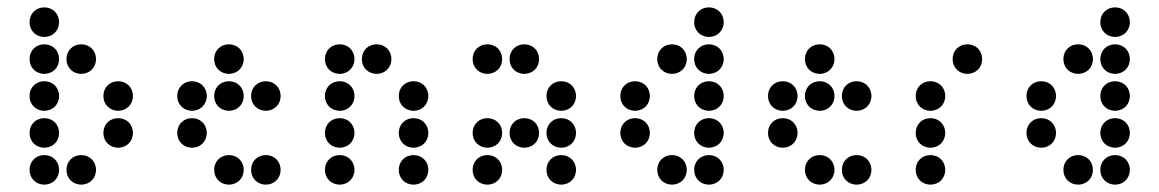

<svg xmlns="http://www.w3.org/2000/svg" viewBox="-20 -510 3140 520"><path d="M100 -410C123 -410 140 -427 140 -450C140 -473 123 -490 100 -490C77 -490 60 -473 60 -450C60 -427 77 -410 100 -410ZM100 -310C123 -310 140 -327 140 -350C140 -373 123 -390 100 -390C77 -390 60 -373 60 -350C60 -327 77 -310 100 -310ZM200 -310C223 -310 240 -327 240 -350C240 -373 223 -390 200 -390C177 -390 160 -373 160 -350C160 -327 177 -310 200 -310ZM100 -210C123 -210 140 -227 140 -250C140 -273 123 -290 100 -290C77 -290 60 -273 60 -250C60 -227 77 -210 100 -210ZM300 -210C323 -210 340 -227 340 -250C340 -273 323 -290 300 -290C277 -290 260 -273 260 -250C260 -227 277 -210 300 -210ZM100 -110C123 -110 140 -127 140 -150C140 -173 123 -190 100 -190C77 -190 60 -173 60 -150C60 -127 77 -110 100 -110ZM300 -110C323 -110 340 -127 340 -150C340 -173 323 -190 300 -190C277 -190 260 -173 260 -150C260 -127 277 -110 300 -110ZM100 -10C123 -10 140 -27 140 -50C140 -73 123 -90 100 -90C77 -90 60 -73 60 -50C60 -27 77 -10 100 -10ZM200 -10C223 -10 240 -27 240 -50C240 -73 223 -90 200 -90C177 -90 160 -73 160 -50C160 -27 177 -10 200 -10Z M600 -310C623 -310 640 -327 640 -350C640 -373 623 -390 600 -390C577 -390 560 -373 560 -350C560 -327 577 -310 600 -310ZM500 -210C523 -210 540 -227 540 -250C540 -273 523 -290 500 -290C477 -290 460 -273 460 -250C460 -227 477 -210 500 -210ZM600 -210C623 -210 640 -227 640 -250C640 -273 623 -290 600 -290C577 -290 560 -273 560 -250C560 -227 577 -210 600 -210ZM700 -210C723 -210 740 -227 740 -250C740 -273 723 -290 700 -290C677 -290 660 -273 660 -250C660 -227 677 -210 700 -210ZM500 -110C523 -110 540 -127 540 -150C540 -173 523 -190 500 -190C477 -190 460 -173 460 -150C460 -127 477 -110 500 -110ZM600 -10C623 -10 640 -27 640 -50C640 -73 623 -90 600 -90C577 -90 560 -73 560 -50C560 -27 577 -10 600 -10ZM700 -10C723 -10 740 -27 740 -50C740 -73 723 -90 700 -90C677 -90 660 -73 660 -50C660 -27 677 -10 700 -10Z M900 -310C923 -310 940 -327 940 -350C940 -373 923 -390 900 -390C877 -390 860 -373 860 -350C860 -327 877 -310 900 -310ZM1000 -310C1023 -310 1040 -327 1040 -350C1040 -373 1023 -390 1000 -390C977 -390 960 -373 960 -350C960 -327 977 -310 1000 -310ZM900 -210C923 -210 940 -227 940 -250C940 -273 923 -290 900 -290C877 -290 860 -273 860 -250C860 -227 877 -210 900 -210ZM1100 -210C1123 -210 1140 -227 1140 -250C1140 -273 1123 -290 1100 -290C1077 -290 1060 -273 1060 -250C1060 -227 1077 -210 1100 -210ZM900 -110C923 -110 940 -127 940 -150C940 -173 923 -190 900 -190C877 -190 860 -173 860 -150C860 -127 877 -110 900 -110ZM1100 -110C1123 -110 1140 -127 1140 -150C1140 -173 1123 -190 1100 -190C1077 -190 1060 -173 1060 -150C1060 -127 1077 -110 1100 -110ZM900 -10C923 -10 940 -27 940 -50C940 -73 923 -90 900 -90C877 -90 860 -73 860 -50C860 -27 877 -10 900 -10ZM1100 -10C1123 -10 1140 -27 1140 -50C1140 -73 1123 -90 1100 -90C1077 -90 1060 -73 1060 -50C1060 -27 1077 -10 1100 -10Z M1300 -310C1323 -310 1340 -327 1340 -350C1340 -373 1323 -390 1300 -390C1277 -390 1260 -373 1260 -350C1260 -327 1277 -310 1300 -310ZM1400 -310C1423 -310 1440 -327 1440 -350C1440 -373 1423 -390 1400 -390C1377 -390 1360 -373 1360 -350C1360 -327 1377 -310 1400 -310ZM1500 -210C1523 -210 1540 -227 1540 -250C1540 -273 1523 -290 1500 -290C1477 -290 1460 -273 1460 -250C1460 -227 1477 -210 1500 -210ZM1300 -110C1323 -110 1340 -127 1340 -150C1340 -173 1323 -190 1300 -190C1277 -190 1260 -173 1260 -150C1260 -127 1277 -110 1300 -110ZM1400 -110C1423 -110 1440 -127 1440 -150C1440 -173 1423 -190 1400 -190C1377 -190 1360 -173 1360 -150C1360 -127 1377 -110 1400 -110ZM1500 -110C1523 -110 1540 -127 1540 -150C1540 -173 1523 -190 1500 -190C1477 -190 1460 -173 1460 -150C1460 -127 1477 -110 1500 -110ZM1300 -10C1323 -10 1340 -27 1340 -50C1340 -73 1323 -90 1300 -90C1277 -90 1260 -73 1260 -50C1260 -27 1277 -10 1300 -10ZM1500 -10C1523 -10 1540 -27 1540 -50C1540 -73 1523 -90 1500 -90C1477 -90 1460 -73 1460 -50C1460 -27 1477 -10 1500 -10Z M1900 -410C1923 -410 1940 -427 1940 -450C1940 -473 1923 -490 1900 -490C1877 -490 1860 -473 1860 -450C1860 -427 1877 -410 1900 -410ZM1800 -310C1823 -310 1840 -327 1840 -350C1840 -373 1823 -390 1800 -390C1777 -390 1760 -373 1760 -350C1760 -327 1777 -310 1800 -310ZM1900 -310C1923 -310 1940 -327 1940 -350C1940 -373 1923 -390 1900 -390C1877 -390 1860 -373 1860 -350C1860 -327 1877 -310 1900 -310ZM1700 -210C1723 -210 1740 -227 1740 -250C1740 -273 1723 -290 1700 -290C1677 -290 1660 -273 1660 -250C1660 -227 1677 -210 1700 -210ZM1900 -210C1923 -210 1940 -227 1940 -250C1940 -273 1923 -290 1900 -290C1877 -290 1860 -273 1860 -250C1860 -227 1877 -210 1900 -210ZM1700 -110C1723 -110 1740 -127 1740 -150C1740 -173 1723 -190 1700 -190C1677 -190 1660 -173 1660 -150C1660 -127 1677 -110 1700 -110ZM1900 -110C1923 -110 1940 -127 1940 -150C1940 -173 1923 -190 1900 -190C1877 -190 1860 -173 1860 -150C1860 -127 1877 -110 1900 -110ZM1800 -10C1823 -10 1840 -27 1840 -50C1840 -73 1823 -90 1800 -90C1777 -90 1760 -73 1760 -50C1760 -27 1777 -10 1800 -10ZM1900 -10C1923 -10 1940 -27 1940 -50C1940 -73 1923 -90 1900 -90C1877 -90 1860 -73 1860 -50C1860 -27 1877 -10 1900 -10Z M2200 -310C2223 -310 2240 -327 2240 -350C2240 -373 2223 -390 2200 -390C2177 -390 2160 -373 2160 -350C2160 -327 2177 -310 2200 -310ZM2100 -210C2123 -210 2140 -227 2140 -250C2140 -273 2123 -290 2100 -290C2077 -290 2060 -273 2060 -250C2060 -227 2077 -210 2100 -210ZM2200 -210C2223 -210 2240 -227 2240 -250C2240 -273 2223 -290 2200 -290C2177 -290 2160 -273 2160 -250C2160 -227 2177 -210 2200 -210ZM2300 -210C2323 -210 2340 -227 2340 -250C2340 -273 2323 -290 2300 -290C2277 -290 2260 -273 2260 -250C2260 -227 2277 -210 2300 -210ZM2100 -110C2123 -110 2140 -127 2140 -150C2140 -173 2123 -190 2100 -190C2077 -190 2060 -173 2060 -150C2060 -127 2077 -110 2100 -110ZM2200 -10C2223 -10 2240 -27 2240 -50C2240 -73 2223 -90 2200 -90C2177 -90 2160 -73 2160 -50C2160 -27 2177 -10 2200 -10ZM2300 -10C2323 -10 2340 -27 2340 -50C2340 -73 2323 -90 2300 -90C2277 -90 2260 -73 2260 -50C2260 -27 2277 -10 2300 -10Z M2600 -310C2623 -310 2640 -327 2640 -350C2640 -373 2623 -390 2600 -390C2577 -390 2560 -373 2560 -350C2560 -327 2577 -310 2600 -310ZM2500 -210C2523 -210 2540 -227 2540 -250C2540 -273 2523 -290 2500 -290C2477 -290 2460 -273 2460 -250C2460 -227 2477 -210 2500 -210ZM2500 -110C2523 -110 2540 -127 2540 -150C2540 -173 2523 -190 2500 -190C2477 -190 2460 -173 2460 -150C2460 -127 2477 -110 2500 -110ZM2500 -10C2523 -10 2540 -27 2540 -50C2540 -73 2523 -90 2500 -90C2477 -90 2460 -73 2460 -50C2460 -27 2477 -10 2500 -10Z M3000 -410C3023 -410 3040 -427 3040 -450C3040 -473 3023 -490 3000 -490C2977 -490 2960 -473 2960 -450C2960 -427 2977 -410 3000 -410ZM2900 -310C2923 -310 2940 -327 2940 -350C2940 -373 2923 -390 2900 -390C2877 -390 2860 -373 2860 -350C2860 -327 2877 -310 2900 -310ZM3000 -310C3023 -310 3040 -327 3040 -350C3040 -373 3023 -390 3000 -390C2977 -390 2960 -373 2960 -350C2960 -327 2977 -310 3000 -310ZM2800 -210C2823 -210 2840 -227 2840 -250C2840 -273 2823 -290 2800 -290C2777 -290 2760 -273 2760 -250C2760 -227 2777 -210 2800 -210ZM3000 -210C3023 -210 3040 -227 3040 -250C3040 -273 3023 -290 3000 -290C2977 -290 2960 -273 2960 -250C2960 -227 2977 -210 3000 -210ZM2800 -110C2823 -110 2840 -127 2840 -150C2840 -173 2823 -190 2800 -190C2777 -190 2760 -173 2760 -150C2760 -127 2777 -110 2800 -110ZM3000 -110C3023 -110 3040 -127 3040 -150C3040 -173 3023 -190 3000 -190C2977 -190 2960 -173 2960 -150C2960 -127 2977 -110 3000 -110ZM2900 -10C2923 -10 2940 -27 2940 -50C2940 -73 2923 -90 2900 -90C2877 -90 2860 -73 2860 -50C2860 -27 2877 -10 2900 -10ZM3000 -10C3023 -10 3040 -27 3040 -50C3040 -73 3023 -90 3000 -90C2977 -90 2960 -73 2960 -50C2960 -27 2977 -10 3000 -10Z"/></svg>

Font: TINY 5x3 80
Style: Regular
Weight: 200
Designer: Jack Halten Fahnestock
Foundry: Velvetyne Type Foundry
Version: Version 1.002;hotconv 1.0.109;makeotfexe 2.5.65596